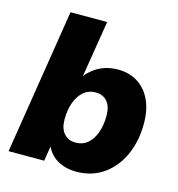

<svg xmlns="http://www.w3.org/2000/svg" viewBox="-107 -798 833 901"><g transform="rotate(15 310.0 -347.0)"><path d="M344 11Q291 11 251 -12.5Q211 -36 194 -81H199L186 0H13L125 -705H303L256 -414H246Q265 -442 290.5 -462.5Q316 -483 346.5 -493Q377 -503 411 -503Q466 -503 507 -477Q548 -451 570.5 -403Q593 -355 593 -289Q593 -203 562 -135Q531 -67 475 -28Q419 11 344 11ZM306 -120Q340 -120 364 -140.5Q388 -161 401 -197Q414 -233 414 -279Q414 -324 393.5 -348Q373 -372 337 -372Q303 -372 279 -351.5Q255 -331 241.5 -295Q228 -259 228 -213Q228 -168 249 -144Q270 -120 306 -120Z"/></g></svg>

Font: Nunito Sans 12pt Black
Style: Italic
Weight: 900
Italic angle: -9°
Designer: Vernon Adams
Foundry: Vernon Adams
Version: Version 3.101;gftools[0.9.27]